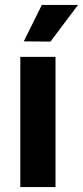

<svg xmlns="http://www.w3.org/2000/svg" viewBox="-20 -760 337 780"><path d="M205.5 0H62.5V-529H205.5ZM297 -740 185 -591 76.5 -592 150 -740Z"/></svg>

Font: 1883 Sans
Style: Bold
Weight: 700
Designer: 1883 Sans project is a fork of Public Sans.
Version: Version 1.009